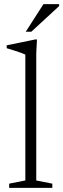

<svg xmlns="http://www.w3.org/2000/svg" viewBox="-20 -912 307 932"><path d="M156 -36 234 -20.5V0H24.5V-20.5L103 -36V-647Q96.5 -650.5 82.8 -655.5Q69 -660.5 50.5 -666.2Q32 -672 12.5 -678V-692L151 -720.5H159.5L156 -654.5ZM105 -758 191 -892H267V-882.5L132 -758Z"/></svg>

Font: Newsreader Light
Style: Regular
Weight: 300
Designer: Hugues Gentile
Foundry: Production Type
Version: Version 1.003